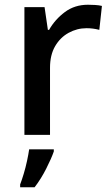

<svg xmlns="http://www.w3.org/2000/svg" viewBox="-20 -569 467 810"><path d="M351 -549Q365 -549 381.5 -548Q398 -547 410 -544L399 -443Q373 -450 345 -450Q305 -450 269.5 -430.5Q234 -411 212.5 -374Q191 -337 191 -283V0H83V-539H168L182 -443H187Q212 -487 253.5 -518Q295 -549 351 -549ZM207 70Q197 99 175 142.5Q153 186 126 221H65V209Q72 191 80 164.5Q88 138 94 110Q100 82 103 61H207Z"/></svg>

Font: Noto Kufi Arabic Medium
Style: Regular
Weight: 500
Designer: Monotype Design Team, David Williams, Khaled Hosny
Foundry: Google LLC
Version: Version 2.109; ttfautohint (v1.8.4.7-5d5b)